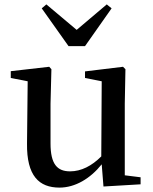

<svg xmlns="http://www.w3.org/2000/svg" viewBox="-20 -839 696 874"><path d="M367 -629 488 -801 466 -819 329 -703 191 -819 170 -801 292 -629ZM548 -41V-367L551 -524L540 -535L367 -514V-484L443 -469L441 -127C398 -84 350 -59 299 -59C241 -59 210 -91 210 -186V-367L214 -524L204 -535L29 -515V-484L106 -469L103 -186C101 -38 158 15 251 15C322 15 391 -26 443 -91L451 10L620 0V-32Z"/></svg>

Font: Source Han Serif CN SemiBold
Style: Regular
Weight: 600
Designer: Ryoko NISHIZUKA 西塚涼子 (kana & ideographs); Frank Grießhammer (Latin, Greek & Cyrillic); Wenlong ZHANG 张文龙 (bopomofo); San
Foundry: Adobe Systems Incorporated
Version: Version 1.000;PS 1;hotconv 16.6.53;makeotf.lib2.5.65590